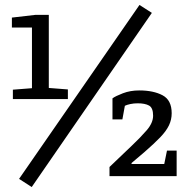

<svg xmlns="http://www.w3.org/2000/svg" viewBox="-20 -711 753 775"><path d="M32 -311V-349L109 -355V-600H28V-640L123 -651H177V-356L254 -350V-311ZM108 44 57 11 543 -691 593 -659ZM422 0V-37L511 -122Q546 -155 572 -185Q598 -215 598 -244Q598 -276 581.5 -285Q565 -294 536 -294Q520 -294 506 -291Q492 -288 484 -284L474 -229H434V-314Q446 -323 476 -334.5Q506 -346 542 -346Q599 -346 636 -326.5Q673 -307 673 -254Q673 -228 662 -205Q651 -182 627 -157Q603 -132 564 -98L511 -53V-49H643L654 -103H693V0Z"/></svg>

Font: Faustina Light
Style: Regular
Weight: 400
Version: Version 1.200